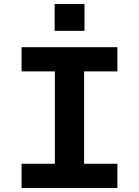

<svg xmlns="http://www.w3.org/2000/svg" viewBox="-20 -932 690 952"><path d="M252 0V-698H397V0ZM87 -698H562V-578H87ZM87 -120H562V0H87ZM251 -779V-912H399V-779Z"/></svg>

Font: Azeret Mono Thin SemiBold
Style: Regular
Weight: 600
Version: Version 1.002